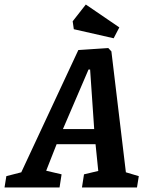

<svg xmlns="http://www.w3.org/2000/svg" viewBox="-65 -828 663 848"><path d="M548 -50 540 0H297L306 -58L369 -73L357 -191H185L139 -74L207 -58L198 0H-45L-37 -50L29 -67L281 -607L413 -616L427 -601L491 -67ZM213 -258H351L333 -521H326ZM261 -699 256 -734 314 -808 462 -707 437 -659Z"/></svg>

Font: Grenze SemiBold
Style: Italic
Weight: 600
Italic angle: -10°
Designer: Renata Polastri
Foundry: Omnibus-Type
Version: Version 1.002; ttfautohint (v1.8)